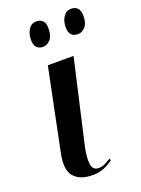

<svg xmlns="http://www.w3.org/2000/svg" viewBox="-144 -809 650 884"><g transform="rotate(-20 181.5 -367.0)"><path d="M153 10Q92 10 62.5 -23Q33 -56 49 -135L131 -536H257L165 -133Q153 -83 156 -47Q159 -11 190 -11Q206 -11 220.5 -18Q235 -25 250 -35L254 -26Q234 -11 210 -0.5Q186 10 153 10ZM311 -623Q291 -623 279.5 -634.5Q268 -646 268 -672Q268 -702 282 -723Q296 -744 320 -744Q339 -744 351 -732.5Q363 -721 363 -695Q363 -658 347 -640.5Q331 -623 311 -623ZM140 -623Q121 -623 109.5 -634.5Q98 -646 98 -672Q98 -702 111.5 -723Q125 -744 150 -744Q169 -744 180.5 -732.5Q192 -721 192 -696Q192 -658 176 -640.5Q160 -623 140 -623Z"/></g></svg>

Font: Noto Serif Display Condensed SemiBold
Style: Italic
Weight: 600
Width: 3
Italic angle: -12°
Designer: Monotype Design Team
Foundry: Monotype Imaging Inc.
Version: Version 2.009